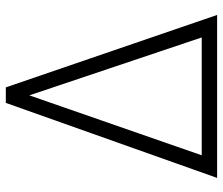

<svg xmlns="http://www.w3.org/2000/svg" viewBox="-72 -678 751 646"><g transform="rotate(-90 303.0 -355.5)"><path d="M103 -51.8H499.5L304.7 -631.8ZM331.5 -710.9 575.2 0H26.9L279.3 -710.9Z"/></g></svg>

Font: MAUL Condensed Light
Style: Light
Weight: 300
Designer: MAUL
Version: Version 2.137; 2017; ttfautohint (v1.8.3)